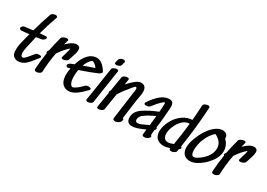

<svg xmlns="http://www.w3.org/2000/svg" viewBox="6 -1814 3830 2752"><g transform="rotate(30 1921.0 -438.0)"><path d="M456 -274Q493 -274 493 -255Q493 -246 483 -235Q471 -221 461 -208.5Q451 -196 443 -186Q399 -129 364 -95.5Q329 -62 282 -47Q260 -40 235 -40Q193 -40 163.5 -64Q134 -88 129 -134Q127 -147 127 -174Q127 -226 139 -280Q151 -334 174 -415L186 -458L148 -454Q120 -452 72 -446Q49 -443 37 -451Q25 -459 25 -472Q25 -487 39.5 -501.5Q54 -516 77 -518L206 -533Q250 -695 305 -851Q310 -865 332.5 -875.5Q355 -886 376 -886Q389 -886 397.5 -881Q406 -876 406 -866Q406 -863 404 -855Q346 -692 307 -544Q377 -551 400 -551Q429 -551 429 -534Q429 -520 412 -503.5Q395 -487 377 -483Q317 -473 287 -469Q270 -401 257 -336Q255 -328 243 -277.5Q231 -227 231 -183Q231 -126 261 -121Q280 -118 304.5 -142.5Q329 -167 368 -216Q392 -247 404 -259Q411 -266 426 -270Q441 -274 456 -274Z M849 -672Q875 -672 891 -658.5Q907 -645 907 -615Q907 -586 898 -552Q889 -518 873 -472L859 -430Q853 -411 828 -398Q803 -385 780 -385Q765 -385 757.5 -391.5Q750 -398 754 -411Q772 -467 790 -535Q794 -566 796 -576L792 -572Q715 -506 651 -406Q622 -247 615 -87Q614 -68 589.5 -53.5Q565 -39 539 -39Q524 -39 514 -46Q504 -53 505 -67Q513 -211 536 -347Q526 -354 526 -363Q526 -369 530 -376L545 -401Q567 -516 599 -632Q604 -650 630.5 -663.5Q657 -677 681 -677Q696 -677 704 -671Q712 -665 708 -653Q692 -597 688 -579Q748 -639 796 -660Q825 -672 849 -672Z M1070 -449Q1168 -486 1247 -511Q1214 -557 1180 -573Q1173 -576 1166.5 -577Q1160 -578 1159 -578Q1160 -577 1157.5 -576Q1155 -575 1153 -575Q1102 -536 1070 -449ZM1191 -650Q1287 -650 1365 -521Q1368 -517 1368 -511Q1368 -500 1354 -488Q1343 -476 1326 -469Q1226 -425 1048 -364Q1038 -313 1038 -259Q1038 -234 1039 -223Q1041 -178 1057 -145Q1062 -134 1071.5 -124Q1081 -114 1086 -111Q1089 -109 1096 -109Q1103 -109 1112.5 -113Q1122 -117 1134 -124Q1163 -141 1188 -163Q1213 -185 1248 -220Q1262 -234 1295 -234Q1313 -234 1325.5 -228.5Q1338 -223 1338 -213Q1338 -204 1328 -193Q1266 -126 1201 -79Q1136 -32 1071 -32Q1040 -32 1013 -45Q968 -66 948 -112Q928 -158 928 -220Q928 -266 940 -328L932 -326L924 -323Q909 -318 900 -318Q886 -318 878 -325Q870 -332 870 -343Q870 -356 880.5 -368.5Q891 -381 912 -389L961 -408Q970 -436 988 -481Q1016 -543 1058 -588Q1100 -633 1157 -646Q1173 -650 1191 -650Z M1534 -818Q1512 -818 1495 -807Q1473 -795 1470 -783Q1457 -736 1453 -721V-718Q1453 -713 1457 -708.5Q1461 -704 1466 -702Q1474 -698 1484 -698Q1500 -698 1522.5 -707.5Q1545 -717 1552 -734Q1558 -751 1569 -794V-796Q1569 -801 1565 -806.5Q1561 -812 1556 -815Q1545 -818 1534 -818ZM1517 -414Q1511 -374 1494.5 -269.5Q1478 -165 1467 -80Q1464 -61 1440.5 -47.5Q1417 -34 1393 -34Q1377 -34 1368.5 -40.5Q1360 -47 1362 -60Q1379 -160 1398.5 -288.5Q1418 -417 1426 -472L1447 -609Q1450 -627 1474.5 -640Q1499 -653 1522 -653Q1536 -653 1544 -647Q1552 -641 1550 -630Z M2010 -554Q2010 -528 2005 -496.5Q2000 -465 1994 -437L1987 -397L1945 -86Q1965 -81 1962 -61Q1951 -6 1884 9L1874 10Q1857 10 1844 3Q1831 -4 1833 -19Q1875 -323 1895 -475Q1896 -479 1899.5 -498Q1903 -517 1903 -534Q1903 -566 1886 -567Q1873 -569 1843.5 -531.5Q1814 -494 1811 -490Q1751 -422 1699 -338Q1675 -192 1661 -102L1656 -70Q1653 -51 1628 -37Q1603 -23 1579 -23Q1564 -23 1555.5 -29.5Q1547 -36 1549 -49Q1575 -202 1590 -299Q1584 -305 1584 -313Q1584 -318 1587 -324Q1590 -329 1592.5 -333Q1595 -337 1597 -340L1637 -582Q1640 -600 1664 -613Q1688 -626 1712 -626Q1727 -626 1735 -620Q1743 -614 1741 -602Q1736 -569 1727 -517L1769 -562Q1811 -604 1849 -631Q1887 -658 1926 -658Q1951 -658 1970 -647Q2010 -625 2010 -554Z M2125 -169Q2125 -129 2164 -129Q2187 -129 2220 -142Q2250 -154 2331 -193Q2333 -218 2335.5 -241.5Q2338 -265 2340 -284L2347 -353Q2278 -320 2244 -301Q2194 -272 2164 -246.5Q2134 -221 2127 -186Q2125 -174 2125 -169ZM2463 -569 2462 -541Q2458 -468 2444 -327Q2441 -307 2437 -260Q2433 -231 2430 -213Q2441 -207 2441 -197Q2441 -190 2434 -176L2430 -171L2424 -165Q2417 -114 2417 -78Q2431 -70 2431 -59Q2431 -42 2406 -23Q2399 -18 2390 -13Q2383 -9 2370.5 -6Q2358 -3 2346 -3Q2309 -3 2312 -30L2320 -114Q2186 -50 2114 -50Q2023 -50 2023 -148Q2023 -242 2120.5 -308Q2218 -374 2354 -427Q2358 -466 2360 -506Q2360 -514 2361 -526Q2362 -538 2362 -553Q2362 -572 2359 -578L2356 -582H2355Q2340 -582 2299 -541Q2262 -505 2207 -433Q2199 -422 2180.5 -415Q2162 -408 2143 -408Q2129 -408 2119.5 -413Q2110 -418 2110 -428Q2110 -436 2118 -449Q2256 -657 2387 -657Q2432 -657 2447.5 -634.5Q2463 -612 2463 -569Z M2677 -108Q2712 -108 2766 -131Q2798 -316 2816 -495H2814Q2760 -495 2715 -458Q2670 -421 2640.5 -366Q2611 -311 2600 -257Q2595 -232 2595 -208Q2595 -149 2628 -123Q2647 -108 2677 -108ZM2914 -857Q2945 -857 2944 -834Q2927 -504 2872 -153Q2888 -145 2888 -132Q2888 -117 2864 -103L2858 -66Q2854 -47 2829.5 -33.5Q2805 -20 2781 -20Q2766 -20 2757 -26.5Q2748 -33 2751 -46Q2751 -51 2752 -53Q2688 -33 2646 -33Q2600 -33 2563 -53Q2526 -72 2509 -108Q2492 -144 2492 -189Q2492 -205 2496 -233Q2510 -314 2556 -389Q2602 -464 2672 -512Q2742 -560 2823 -563Q2835 -700 2840 -812Q2841 -830 2865 -843.5Q2889 -857 2914 -857Z M3209 -553Q3178 -527 3147 -484Q3109 -429 3084 -361Q3074 -334 3065 -287.5Q3056 -241 3056 -201Q3056 -160 3067.5 -135.5Q3079 -111 3105 -111Q3126 -111 3154 -128Q3231 -173 3282 -240Q3333 -307 3333 -386Q3333 -492 3209 -553ZM3436 -399Q3436 -330 3396 -259Q3369 -211 3317 -158Q3265 -105 3201.5 -68.5Q3138 -32 3080 -32Q3044 -32 3012 -48Q2944 -85 2944 -181Q2944 -250 2975 -332.5Q3006 -415 3041 -472Q3126 -607 3220 -642Q3246 -652 3276 -652Q3311 -652 3335 -634.5Q3359 -617 3363 -580V-576Q3363 -573 3361 -567Q3397 -533 3416.5 -490Q3436 -447 3436 -399Z M3784 -672Q3810 -672 3826 -658.5Q3842 -645 3842 -615Q3842 -586 3833 -552Q3824 -518 3808 -472L3794 -430Q3788 -411 3763 -398Q3738 -385 3715 -385Q3700 -385 3692.5 -391.5Q3685 -398 3689 -411Q3707 -467 3725 -535Q3729 -566 3731 -576L3727 -572Q3650 -506 3586 -406Q3557 -247 3550 -87Q3549 -68 3524.5 -53.5Q3500 -39 3474 -39Q3459 -39 3449 -46Q3439 -53 3440 -67Q3448 -211 3471 -347Q3461 -354 3461 -363Q3461 -369 3465 -376L3480 -401Q3502 -516 3534 -632Q3539 -650 3565.5 -663.5Q3592 -677 3616 -677Q3631 -677 3639 -671Q3647 -665 3643 -653Q3627 -597 3623 -579Q3683 -639 3731 -660Q3760 -672 3784 -672Z"/></g></svg>

Font: Sedgwick Ave
Style: Regular
Weight: 400
Designer: Kevin Burke, Pedro Vergani
Foundry: Google, Inc.
Version: Version 1.000